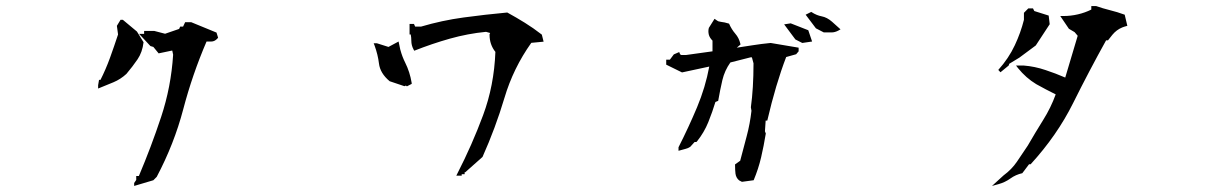

<svg xmlns="http://www.w3.org/2000/svg" viewBox="-20 -716 4040 640"><path d="M427.2 -96.2V-106L434.1 -116.2V-129.4H442.9Q483.9 -226.1 517.1 -326.2Q550.3 -426.3 557.1 -533.7L554.2 -547.4H553.2L508.8 -538.1L491.2 -559.6L481.4 -562.5L443.8 -603H456.1H460.4V-612.8H494.6L530.3 -603.5L577.1 -619.6L580.6 -627.4H590.3L597.2 -642.1H616.2H617.2L701.7 -607.4L707 -590.3Q704.1 -587.4 703.6 -586.4Q694.8 -577.6 684.6 -577.6H668.5Q621.1 -467.3 590.8 -351.8Q560.5 -236.3 502.4 -126.5L491.2 -115.2ZM307.1 -428.7V-432.1L310.1 -449.7H314.9Q332.5 -484.4 346.7 -523.4Q360.8 -562.5 373.5 -601.1L369.6 -629.9L381.8 -649.9H387.7H389.6L436.5 -610.8L458.5 -575.2Q454.6 -542 438.5 -518.3Q422.4 -494.6 401.4 -469.7Q381.8 -451.7 358.4 -441.9L307.1 -420.9Z M1631.3 -543Q1611.8 -567.4 1611.8 -600.6V-601.6L1613.8 -606L1600.1 -609.9Q1539.6 -604 1479.7 -587.2Q1419.9 -570.3 1360.8 -546.9L1358.4 -551.3Q1351.1 -564.9 1351.1 -580.1Q1351.1 -590.8 1349.1 -601.1H1345.2V-636.2H1359.9L1363.8 -627.4H1383.8Q1453.1 -647.9 1525.1 -657.7Q1597.2 -667.5 1670.9 -674.3Q1701.2 -657.7 1729.5 -640.1Q1757.8 -622.6 1786.1 -600.6L1792 -577.1L1751 -573.2Q1690.9 -488.8 1661.4 -389.4Q1631.8 -290 1588.4 -192.9L1531.2 -142.1H1529.3H1528.8V-135.3H1519V-130.4H1501L1504.9 -138.2Q1553.7 -233.4 1590.3 -332Q1627 -430.7 1631.3 -543ZM1225.6 -571.8H1235.4H1236.3L1274.9 -559.6L1308.6 -577.6Q1312 -559.1 1314.2 -551Q1316.4 -543 1318.1 -537.8Q1319.8 -532.7 1321.8 -527.3Q1325.7 -517.1 1330.6 -507.3Q1346.2 -476.1 1352.1 -440.4L1352.5 -436.5L1336.4 -428.2L1333 -430.7L1328.1 -428.7L1278.8 -445.3Q1247.1 -471.7 1243.2 -504.4Q1239.7 -533.7 1228.5 -564.5Z M2430.2 -165V-168L2447.3 -180.2Q2458 -221.2 2469 -262.2Q2480 -303.2 2484.9 -346.7L2482.9 -358.4Q2491.7 -421.9 2491.7 -504.9L2486.3 -524.9H2481.9L2414.6 -507.8Q2395.5 -481 2387.9 -449Q2380.4 -417 2374 -379.9L2364.7 -376Q2355 -343.8 2341.1 -309.1Q2327.1 -274.4 2303.2 -244.6L2301.3 -242.7H2295.4L2280.8 -226.6Q2273.4 -221.7 2265.9 -220Q2258.3 -218.3 2241.7 -213.4V-225.1Q2275.4 -291.5 2303.5 -358.4Q2331.5 -425.3 2344.2 -494.1L2253.4 -474.6L2200.7 -500.5V-503.9V-517.1H2212.9L2226.1 -534.7L2244.1 -542.5L2246.1 -537.1L2248 -534.2Q2249.5 -532.7 2251.5 -532.7H2267.1L2355 -544.9V-580.6Q2345.7 -589.8 2342.8 -600.1Q2341.3 -606.4 2341.3 -611.8Q2341.3 -617.2 2342.8 -623L2361.8 -653.3Q2368.7 -648.4 2370.6 -647.2Q2372.6 -646 2374.5 -645Q2378.9 -643.6 2383.3 -643.1Q2394.5 -642.1 2410.2 -637.2Q2418.5 -618.2 2430.9 -603.8Q2443.4 -589.4 2447.8 -570.3L2448.2 -567.4L2436 -557.1Q2460 -560.5 2489 -565.2Q2518.1 -569.8 2548.8 -572.8L2642.1 -557.1V-552.7V-544.9L2633.8 -535.2L2600.6 -525.9Q2565.9 -435.5 2537.6 -314H2532.2L2529.8 -278.3L2532.7 -271Q2525.9 -229.5 2517.1 -191.7Q2508.3 -153.8 2492.2 -115.2L2453.1 -109.9L2443.8 -114.7Q2433.6 -123 2431.6 -137.2Q2430.2 -148.9 2430.2 -165ZM2654.3 -572.8 2631.3 -584.5 2593.8 -634.8 2615.7 -638.2 2674.3 -615.2 2687 -577.6ZM2751.5 -607.9H2727.5H2726.1L2699.7 -621.6L2665.5 -667L2684.1 -676.3Q2694.8 -669.4 2702.9 -666.3Q2710.9 -663.1 2718.8 -661.6Q2736.8 -658.2 2753.4 -643.6L2781.7 -618.2L2774.9 -614.3Q2763.2 -607.9 2751.5 -607.9Z M3617.7 -684.1V-695.8H3633.8Q3655.8 -688 3679.7 -682.1Q3703.6 -676.3 3729 -667L3737.8 -629.9Q3726.6 -627 3720.7 -624.5Q3701.7 -616.7 3688 -600.1L3673.3 -581.5H3667Q3610.4 -479.5 3556.9 -372.1Q3503.4 -264.6 3415.5 -168.5H3410.2L3387.7 -138.7Q3365.7 -133.8 3348.1 -121.1Q3330.6 -108.4 3308.1 -102.1L3286.6 -96.2L3325.2 -131.3Q3352.5 -151.4 3369.9 -177.2Q3387.2 -203.1 3405.8 -230.5Q3431.2 -274.4 3457 -315.7Q3482.9 -356.9 3499 -401.4Q3466.3 -417.5 3434.1 -435.5Q3399.9 -456.1 3373.5 -488.8L3366.7 -497.6H3391.6H3392.1Q3429.7 -494.6 3465.3 -482.4Q3498 -471.7 3530.8 -457.5L3572.3 -596.7L3562 -608.9L3543 -620.1L3514.2 -662.6H3524.4Q3549.3 -662.6 3573.2 -668.2Q3597.2 -673.8 3617.7 -684.1ZM3393.1 -649.9V-673.3L3407.7 -688H3423.3L3427.7 -679.2L3475.6 -664.1L3479 -635.3L3432.6 -564.5L3377.9 -523.9L3344.2 -503.4L3342.3 -497.6L3314.9 -475.1L3307.6 -482.9Q3342.3 -521.5 3362.8 -565.4Q3382.3 -606.9 3393.1 -649.9Z"/></svg>

Font: Bakudai
Style: Medium
Weight: 500
Version: Version 1.48